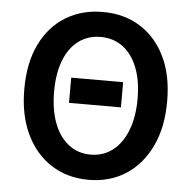

<svg xmlns="http://www.w3.org/2000/svg" viewBox="-54 -805 869 873"><g transform="rotate(5 381.0 -369.0)"><path d="M263 -327V-442H500V-327ZM381 14Q285 14 211.5 -33Q138 -80 96.5 -166.5Q55 -253 55 -372Q55 -492 96.5 -577Q138 -662 211.5 -707Q285 -752 381 -752Q478 -752 551 -706.5Q624 -661 665.5 -576.5Q707 -492 707 -372Q707 -253 665.5 -166.5Q624 -80 551 -33Q478 14 381 14ZM381 -101Q439 -101 482 -134.5Q525 -168 548.5 -229Q572 -290 572 -372Q572 -455 548.5 -514.5Q525 -574 482 -606Q439 -638 381 -638Q323 -638 280 -606Q237 -574 214 -514.5Q191 -455 191 -372Q191 -290 214 -229Q237 -168 280 -134.5Q323 -101 381 -101Z"/></g></svg>

Font: Noto Sans SC SemiBold
Style: Regular
Weight: 600
Designer: Ryoko NISHIZUKA 西塚涼子 (kana, bopomofo & ideographs); Paul D. Hunt (Latin, Greek & Cyrillic); Sandoll Communications 산돌커뮤니
Foundry: Adobe
Version: Version 2.004-H2;hotconv 1.0.118;makeotfexe 2.5.65603